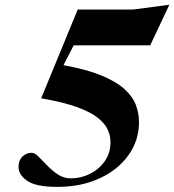

<svg xmlns="http://www.w3.org/2000/svg" viewBox="-20 -754 715 788"><path d="M550.5 -253Q550.5 -177.5 507.2 -117Q464 -56.5 388.2 -21.8Q312.5 13 215 13Q127.5 13 91.8 -11.8Q56 -36.5 56 -69.5Q56 -96 72.2 -111.5Q88.5 -127 109.5 -127Q122.5 -127 138.2 -111.2Q154 -95.5 173.8 -74.8Q193.5 -54 217.5 -38Q241.5 -22 271 -22Q312.5 -22 349.8 -40.8Q387 -59.5 410.2 -93Q433.5 -126.5 433.5 -170.5Q433.5 -197.5 421.5 -223.2Q409.5 -249 378.8 -272.5Q348 -296 292.2 -315.8Q236.5 -335.5 149 -350.5L299 -715H526.5L675 -734.5L596.5 -568H282.5L240.5 -486.5Q334 -469.5 394.2 -445Q454.5 -420.5 488.8 -390.2Q523 -360 536.8 -325.2Q550.5 -290.5 550.5 -253Z"/></svg>

Font: Newsreader 72pt
Style: Bold Italic
Weight: 700
Italic angle: -17°
Designer: Hugues Gentile
Foundry: Production Type
Version: Version 1.003; ttfautohint (v1.8.3)